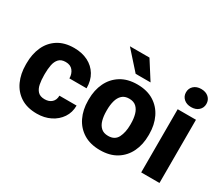

<svg xmlns="http://www.w3.org/2000/svg" viewBox="-127 -1065 1607 1390"><g transform="rotate(30 677.0 -370.0)"><path d="M271.5 -108.9Q308.1 -108.9 330.1 -129.2Q352.1 -149.4 352.1 -185.1H495.6Q495.6 -127.4 466.1 -83.5Q436.5 -39.6 386.7 -14.9Q336.9 9.8 274.4 9.8Q192.4 9.8 137.9 -25.6Q83.5 -61 56.2 -121.6Q28.8 -182.1 28.8 -257.8V-270.5Q28.8 -346.2 55.9 -406.7Q83 -467.3 137.7 -502.7Q192.4 -538.1 273.9 -538.1Q339.4 -538.1 389.2 -512.9Q439 -487.8 467.3 -441.2Q495.6 -394.5 495.6 -329.6H352.1Q352.1 -367.2 331.5 -393.3Q311 -419.4 270.5 -419.4Q233.4 -419.4 214.1 -398.7Q194.8 -377.9 188.2 -344Q181.6 -310.1 181.6 -270.5V-257.8Q181.6 -217.8 188.2 -183.8Q194.8 -149.9 214.1 -129.4Q233.4 -108.9 271.5 -108.9Z M549.3 -258.8V-269Q549.3 -346.2 578.6 -407Q607.9 -467.8 664.1 -502.9Q720.2 -538.1 801.3 -538.1Q883.3 -538.1 939.7 -502.9Q996.1 -467.8 1025.4 -407Q1054.7 -346.2 1054.7 -269V-258.8Q1054.7 -181.6 1025.4 -120.8Q996.1 -60.1 939.9 -25.1Q883.8 9.8 802.2 9.8Q720.7 9.8 664.3 -25.1Q607.9 -60.1 578.6 -120.8Q549.3 -181.6 549.3 -258.8ZM702.1 -269V-258.8Q702.1 -216.8 711.4 -182.9Q720.7 -148.9 742.7 -128.9Q764.6 -108.9 802.2 -108.9Q857.9 -108.9 879.9 -152.3Q901.9 -195.8 901.9 -258.8V-269Q901.9 -310.1 892.6 -344.2Q883.3 -378.4 861.3 -398.9Q839.4 -419.4 801.3 -419.4Q764.2 -419.4 742.4 -398.9Q720.7 -378.4 711.4 -344.2Q702.1 -310.1 702.1 -269ZM778.8 -750 875.5 -598.1H751L615.2 -750Z M1133.3 -665Q1133.3 -698.2 1156.7 -719.5Q1180.2 -740.7 1218.3 -740.7Q1256.8 -740.7 1280.3 -719.5Q1303.7 -698.2 1303.7 -665Q1303.7 -632.3 1280.3 -611.1Q1256.8 -589.8 1218.3 -589.8Q1180.2 -589.8 1156.7 -611.1Q1133.3 -632.3 1133.3 -665ZM1295.4 -528.3V0H1142.6V-528.3Z"/></g></svg>

Font: Vazirmatn FD ExtraBold
Style: Regular
Weight: 800
Designer: Saber Rastikerdar
Foundry: Saber Rastikerdar
Version: Version 33.003